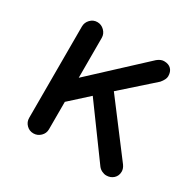

<svg xmlns="http://www.w3.org/2000/svg" viewBox="-119 -630 770 762"><g transform="rotate(30 266.0 -249.0)"><path d="M76.2 -39.1V-458Q76.2 -476.6 89.4 -490.2Q102.5 -503.9 121.1 -503.9Q139.6 -503.9 153.3 -490.2Q167 -476.6 167 -458V-275.4L397.5 -489.3Q413.1 -502 427.7 -502Q449.2 -502 460.4 -490.2Q471.7 -478.5 471.7 -458Q471.7 -443.4 455.1 -423.8L314.5 -298.8L491.2 -65.4Q501 -51.8 501 -38.1Q501 -18.6 487.8 -6.3Q474.6 5.9 455.1 5.9Q445.3 5.9 435.1 1Q424.8 -3.9 418 -12.7L251 -241.2L167 -165V-39.1Q167 -20.5 153.3 -7.3Q139.6 5.9 121.1 5.9Q102.5 5.9 89.4 -7.3Q76.2 -20.5 76.2 -39.1Z"/></g></svg>

Font: jf-openhuninn-2.0
Style: Regular
Weight: 400
Designer: [Kosugi Maru]
Designed by MOTOYA      

[Varela Round]
Joe Prince (Latin component); Avraham Cornfeld (Hebrew component)
Foundry: justfont CO.,LTD.
Version: 2.0